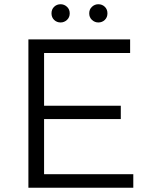

<svg xmlns="http://www.w3.org/2000/svg" viewBox="-20 -886 709 906"><path d="M180 -387H550V-324H180ZM188 -64H609V0H114V-700H594V-636H188ZM444 -780Q427 -780 414 -792Q401 -804 401 -823Q401 -842 414 -854Q427 -866 444 -866Q462 -866 474.5 -854Q487 -842 487 -823Q487 -804 474.5 -792Q462 -780 444 -780ZM266 -780Q248 -780 235.5 -792Q223 -804 223 -823Q223 -842 235.5 -854Q248 -866 266 -866Q283 -866 296 -854Q309 -842 309 -823Q309 -804 296 -792Q283 -780 266 -780Z"/></svg>

Font: MOST Montserrat
Style: Regular
Weight: 400
Designer: Julieta Ulanovsky
Foundry: Julieta Ulanovsky
Version: Version 8.000;March 11, 2024;FontCreator 15.0.0.2926 64-bit